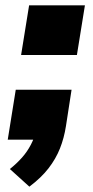

<svg xmlns="http://www.w3.org/2000/svg" viewBox="-20 -523 348 719"><path d="M90 176 17 110Q43 89 62.5 67Q82 45 95.5 19Q109 -7 116 -35L151 0H9L39 -187H248L227 -51Q220 -6 204.5 33Q189 72 161.5 107.5Q134 143 90 176ZM59 -317 89 -503H298L268 -317Z"/></svg>

Font: Nunito Sans 8pt Black
Style: Italic
Weight: 900
Italic angle: -9°
Version: Version 3.101;gftools[0.9.27]